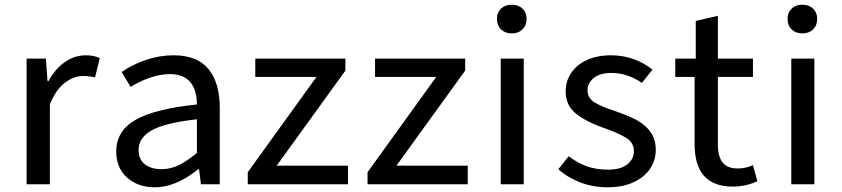

<svg xmlns="http://www.w3.org/2000/svg" viewBox="-20 -783 3580 816"><path d="M93 -534H175L182 -438H186Q214 -490 255.5 -519Q297 -548 345 -548Q379 -548 404 -536L384 -454Q359 -460 332 -460Q294 -460 256 -431.5Q218 -403 192 -340V0H93Z M474 -139Q474 -226 555 -273Q636 -320 817 -339Q815 -468 702 -468Q626 -468 535 -414L497 -477Q543 -509 600.5 -528.5Q658 -548 718 -548Q818 -548 866 -489.5Q914 -431 914 -325V0H834L826 -64H823Q727 13 638 13Q567 13 520.5 -28Q474 -69 474 -139ZM817 -133V-276Q682 -261 625.5 -229.5Q569 -198 569 -146Q569 -105 596 -84.5Q623 -64 666 -64Q704 -64 738.5 -80.5Q773 -97 817 -133Z M1033 -51 1325 -456H1065V-534H1448V-483L1156 -79H1459V0H1033Z M1542 -51 1834 -456H1574V-534H1957V-483L1665 -79H1968V0H1542Z M2108 -534H2206V0H2108ZM2092 -703Q2092 -730 2109.5 -746.5Q2127 -763 2155 -763Q2183 -763 2200.5 -746.5Q2218 -730 2218 -703Q2218 -675 2200.5 -658Q2183 -641 2155 -641Q2127 -641 2109.5 -658Q2092 -675 2092 -703Z M2353 -64 2397 -119Q2435 -90 2474.5 -76Q2514 -62 2565 -62Q2617 -62 2645.5 -84Q2674 -106 2674 -141Q2674 -176 2642 -196.5Q2610 -217 2547 -239Q2472 -265 2428 -300Q2384 -335 2384 -395Q2384 -438 2407.5 -473Q2431 -508 2474.5 -528Q2518 -548 2577 -548Q2628 -548 2673.5 -531.5Q2719 -515 2753 -487L2708 -431Q2645 -473 2579 -473Q2530 -473 2503.5 -451.5Q2477 -430 2477 -399Q2477 -367 2505 -349Q2533 -331 2594 -311Q2649 -292 2685 -273Q2721 -254 2744 -223Q2767 -192 2767 -146Q2767 -102 2743 -66Q2719 -30 2672.5 -8.5Q2626 13 2562 13Q2500 13 2445.5 -8Q2391 -29 2353 -64Z M2932 -171V-456H2850V-534H2937V-694L3031 -716V-534H3180V-456H3031V-169Q3031 -118 3051 -92.5Q3071 -67 3116 -67Q3149 -67 3180 -81L3199 -13Q3150 10 3094 10Q2932 10 2932 -171Z M3343 -534H3441V0H3343ZM3327 -703Q3327 -730 3344.5 -746.5Q3362 -763 3390 -763Q3418 -763 3435.5 -746.5Q3453 -730 3453 -703Q3453 -675 3435.5 -658Q3418 -641 3390 -641Q3362 -641 3344.5 -658Q3327 -675 3327 -703Z"/></svg>

Font: Nebula Sans Medium
Style: Regular
Weight: 500
Designer: Paul D. Hunt for Adobe (as Source Sans)
Foundry: Nebula Entertainment & Broadcasting LLC
Version: Version 1.010